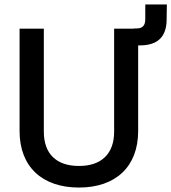

<svg xmlns="http://www.w3.org/2000/svg" viewBox="-20 -829 770 863"><path d="M335 14C499 14 601 -79 601 -240V-625H609C686 -625 729 -661 729 -742L730 -809H633V-743C633 -713 620 -701 592 -701H581V-700H493V-237C493 -138 436 -83 335 -83C233 -83 177 -138 177 -237V-700H68V-240C68 -79 170 14 335 14Z"/></svg>

Font: Meta Space Medium
Style: Regular
Weight: 500
Designer: Meta Pool / Florian Karsten
Foundry: Meta Pool / Florian Karsten
Version: Version 2.000;Glyphs 3.1.1 (3137)